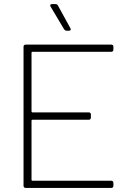

<svg xmlns="http://www.w3.org/2000/svg" viewBox="-20 -918 617 938"><path d="M324 -780 263 -891C261 -896 256 -898 251 -898H234C226 -898 223 -893 227 -886L293 -775C296 -771 300 -768 305 -768H317C325 -768 328 -773 324 -780ZM534 -675V-690C534 -696 530 -700 524 -700H105C99 -700 95 -696 95 -690V-10C95 -4 99 0 105 0H524C530 0 534 -4 534 -10V-25C534 -31 530 -35 524 -35H138C136 -35 134 -37 134 -39V-329C134 -331 136 -333 138 -333H414C420 -333 424 -337 424 -343V-359C424 -365 420 -369 414 -369H138C136 -369 134 -371 134 -373V-661C134 -663 136 -665 138 -665H524C530 -665 534 -669 534 -675Z"/></svg>

Font: Barlow ExtraLight
Style: Regular
Weight: 275
Designer: Jeremy Tribby
Foundry: Tribby Type
Version: Version 1.422;hotconv 1.0.109;makeotfexe 2.5.65596